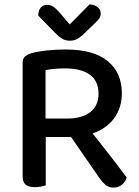

<svg xmlns="http://www.w3.org/2000/svg" viewBox="-20 -845 634 873"><path d="M187 -306H286Q352 -306 390 -335Q428 -364 428 -420Q428 -476 389 -505Q350 -534 275 -534Q252 -534 229 -532Q206 -530 187 -526ZM290 -222H83V-560Q83 -578 92.5 -587Q102 -596 119 -602Q149 -611 192 -615.5Q235 -620 278 -620Q406 -620 470 -567Q534 -514 534 -421Q534 -361 505 -316Q476 -271 422 -246.5Q368 -222 290 -222ZM283 -251 367 -281Q394 -248 422 -212Q450 -176 476.5 -142.5Q503 -109 523.5 -81.5Q544 -54 556 -38Q550 -17 533.5 -4.5Q517 8 498 8Q474 8 460.5 -3.5Q447 -15 433 -34ZM83 -255H188V-2Q181 0 168 3Q155 6 140 6Q110 6 96.5 -5.5Q83 -17 83 -43ZM297 -734Q316 -753 339 -776.5Q362 -800 387 -825Q408 -824 423 -813Q438 -802 438 -784Q438 -770 430 -759.5Q422 -749 407 -735L355 -685Q339 -671 326 -665.5Q313 -660 297 -660Q278 -660 264.5 -668Q251 -676 237 -689L154 -774Q154 -797 165 -810Q176 -823 195 -823Q208 -823 220.5 -815.5Q233 -808 250 -789Z"/></svg>

Font: Baloo Bhaijaan 2 Medium
Style: Regular
Weight: 500
Designer: Sanskriti Dholi, Noopur Datye and Ek Type
Foundry: Ek Type
Version: Version 1.701